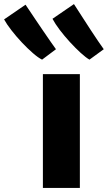

<svg xmlns="http://www.w3.org/2000/svg" viewBox="-136 -920 528 940"><path d="M74 0V-557H255V0ZM302 -628Q284.5 -638 259 -661.2Q233.5 -684.5 206.2 -714.2Q179 -744 156.2 -774Q133.5 -804 121 -828L226 -900Q228.5 -896 240.8 -877.2Q253 -858.5 270.5 -831.2Q288 -804 307.2 -774.5Q326.5 -745 343.8 -719.5Q361 -694 372 -679ZM70 -628Q51.5 -637 25.2 -659.8Q-1 -682.5 -29 -712.2Q-57 -742 -80.2 -772Q-103.5 -802 -116 -825L-11 -897Q-8 -893 5.2 -873Q18.5 -853 37.2 -825.2Q56 -797.5 76 -768Q96 -738.5 112.8 -714.5Q129.5 -690.5 138 -679Z"/></svg>

Font: Merriweather Sans Black
Style: Regular
Weight: 900
Designer: Eben Sorkin
Foundry: Eben Sorkin
Version: Version 1.008; ttfautohint (v1.7.19-72a1) -l 8 -r 50 -G 200 